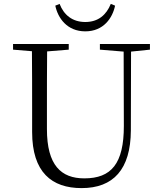

<svg xmlns="http://www.w3.org/2000/svg" viewBox="-20 -951 832 986"><path d="M264 -922C277 -859 324 -790 418 -790C512 -790 558 -859 571 -922L549 -931C526 -874 484 -838 418 -838C352 -838 308 -874 286 -931ZM493 -696 615 -686 616 -304C616 -111 552 -35 413 -35C294 -35 221 -102 221 -288V-389C221 -491 221 -589 222 -687L333 -696V-725H47V-696L144 -688C145 -589 145 -489 145 -389V-273C145 -66 246 15 399 15C562 15 651 -81 652 -281L653 -686L750 -696V-725H493Z"/></svg>

Font: Noto Serif KR Light
Style: Regular
Weight: 300
Designer: Ryoko NISHIZUKA 西塚涼子 (kana & ideographs); Frank Grießhammer (Latin, Greek & Cyrillic); Wenlong ZHANG 张文龙 (bopomofo); San
Foundry: Adobe
Version: Version 2.001;hotconv 1.1.0;makeotfexe 2.6.0